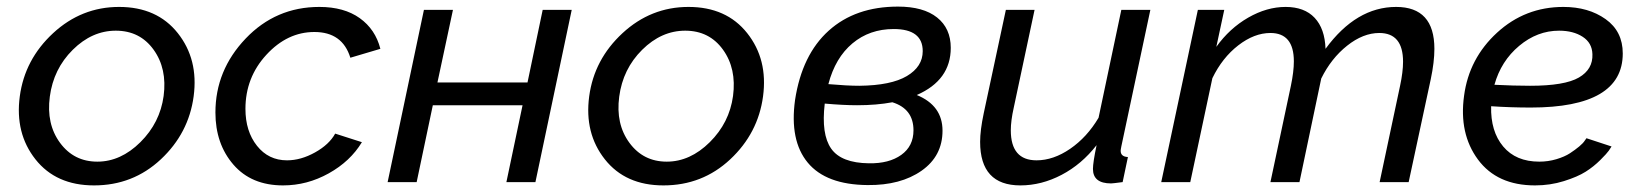

<svg xmlns="http://www.w3.org/2000/svg" viewBox="-20 -552 4975 582"><path d="M265 10Q150 10 87.5 -69Q25 -148 40 -260Q55 -372 141 -451.5Q227 -531 341 -531Q456 -531 519 -451.5Q582 -372 567 -260Q552 -148 467.5 -69Q383 10 265 10ZM476 -261Q487 -344 445.5 -401.5Q404 -459 331 -459Q259 -459 200.5 -401Q142 -343 131 -259Q120 -176 162 -119Q204 -62 275 -62Q346 -62 405.5 -121Q465 -180 476 -261Z M633 -211Q633 -339 724.5 -435Q816 -531 948 -531Q1023 -531 1070.5 -497Q1118 -463 1133 -404L1042 -377Q1018 -455 933 -455Q851 -455 787.5 -386Q724 -317 724 -222Q724 -154 759 -110Q794 -66 850 -66Q892 -66 935 -90Q978 -114 996 -147L1077 -121Q1042 -63 976.5 -26.5Q911 10 838 10Q742 10 687.5 -53Q633 -116 633 -211Z M1155 0 1265 -522H1353L1306 -302H1579L1625 -522H1713L1603 0H1515L1564 -233H1292L1243 0Z M1991 10Q1876 10 1813.5 -69Q1751 -148 1766 -260Q1781 -372 1867 -451.5Q1953 -531 2067 -531Q2182 -531 2245 -451.5Q2308 -372 2293 -260Q2278 -148 2193.5 -69Q2109 10 1991 10ZM2202 -261Q2213 -344 2171.5 -401.5Q2130 -459 2057 -459Q1985 -459 1926.5 -401Q1868 -343 1857 -259Q1846 -176 1888 -119Q1930 -62 2001 -62Q2072 -62 2131.5 -121Q2191 -180 2202 -261Z M2759 -264Q2837 -232 2837 -156Q2837 -79 2773.5 -34.5Q2710 10 2610 9Q2484 8 2428.5 -59Q2373 -126 2390 -249Q2411 -386 2492 -459Q2573 -532 2702 -532Q2779 -532 2820.5 -499Q2862 -466 2862 -407Q2862 -309 2759 -264ZM2689 -464Q2616 -464 2564 -420.5Q2512 -377 2491 -297Q2548 -292 2585 -292Q2681 -293 2729 -321.5Q2777 -350 2777 -397Q2777 -464 2689 -464ZM2614 -57Q2675 -56 2712 -82.5Q2749 -109 2749 -157Q2749 -222 2685 -242Q2637 -233 2578 -233Q2537 -233 2480 -238Q2469 -145 2499.5 -101.5Q2530 -58 2614 -57Z M2951 -122Q2951 -157 2962 -209L3029 -522H3116L3053 -226Q3044 -186 3044 -157Q3044 -66 3122 -66Q3173 -66 3224 -101Q3275 -136 3310 -195L3379 -522H3467L3379 -108Q3377 -98 3377 -95Q3377 -77 3399 -76L3383 0Q3353 4 3348 4Q3293 4 3293 -40Q3293 -59 3304 -112Q3259 -54 3198 -22Q3137 10 3073 10Q2951 10 2951 -122Z M3611 -522H3691L3667 -410Q3707 -466 3763.5 -498.5Q3820 -531 3877 -531Q3934 -531 3965 -498Q3996 -465 3998 -404Q4091 -531 4212 -531Q4328 -531 4328 -404Q4328 -364 4317 -312L4250 0H4162L4224 -292Q4233 -334 4233 -365Q4233 -452 4161 -452Q4112 -452 4063.5 -413.5Q4015 -375 3985 -314L3919 0H3831L3893 -292Q3902 -335 3902 -366Q3902 -452 3831 -452Q3782 -452 3733.5 -414.5Q3685 -377 3655 -315L3588 0H3500Z M4646 -62Q4673 -62 4698 -69.5Q4723 -77 4739 -87.5Q4755 -98 4767 -108Q4779 -118 4784 -126L4789 -133L4865 -108Q4862 -103 4856.5 -95Q4851 -87 4831 -67Q4811 -47 4786.5 -31.5Q4762 -16 4720.5 -3Q4679 10 4633 10Q4518 10 4460 -68.5Q4402 -147 4418 -262Q4433 -375 4518 -453Q4603 -531 4719 -531Q4795 -531 4847 -494Q4899 -457 4899 -390Q4899 -226 4620 -226Q4559 -226 4500 -230Q4498 -154 4536.5 -108Q4575 -62 4646 -62ZM4706 -459Q4640 -459 4585 -413Q4530 -367 4510 -295Q4569 -292 4618 -292Q4723 -292 4766 -317Q4809 -342 4807 -388Q4806 -422 4777.5 -440.5Q4749 -459 4706 -459Z"/></svg>

Font: Raleway-v4020 Medium
Style: Italic
Weight: 500
Italic angle: -12°
Designer: Matt McInerney, Pablo Impallari, Rodrigo Fuenzalida
Foundry: Matt McInerney, Pablo Impallari, Rodrigo Fuenzalida
Version: Version 4.020;PS 004.020;hotconv 1.0.88;makeotf.lib2.5.64775